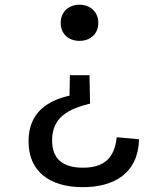

<svg xmlns="http://www.w3.org/2000/svg" viewBox="-20 -546 660 794"><path d="M308.5 -526.5C265.5 -526.5 231 -498 231 -451.5C231 -404 265.5 -377 308.5 -377C352 -377 386.5 -404 386.5 -451.5C386.5 -498 352 -526.5 308.5 -526.5ZM98 38C98 165 187.5 228 322.5 228C452 228 551.5 170.5 555 30L462.5 21.5C454 111.5 406 147.5 323 147.5C243.5 147.5 195.5 114.5 195.5 34.5C195.5 -60 261.5 -95.5 352.5 -117.5L350 -235H269L267.5 -150.5C182 -131 98 -84.5 98 38Z"/></svg>

Font: Monaspace Neon
Style: Regular
Weight: 400
Designer: Riley Cran & the Lettermatic Team
Foundry: Lettermatic
Version: Version 1.200 (Monaspace Neon)